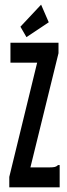

<svg xmlns="http://www.w3.org/2000/svg" viewBox="-20 -807 290 827"><path d="M20 -45 140 -537H25V-623H232V-578L111 -86H193Q209 -86 216.5 -88Q224 -90 230 -96H237V0H20ZM94 -647 68 -692 157 -787 190 -711Z"/></svg>

Font: Inconsolata UltraCondensed ExtraBold
Style: Regular
Weight: 800
Width: 1
Monospace: yes
Designer: Raph Levien, Cyreal, Brenton Simpson
Foundry: Raph Levien, Cyreal, Google
Version: Version 3.001; ttfautohint (v1.8.2.53-6de2)